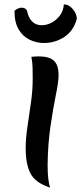

<svg xmlns="http://www.w3.org/2000/svg" viewBox="-20 -840 370 875"><path d="M197 -88Q197 -52 200 -25.5Q203 1 209 15Q142 -6 119.5 -48.5Q97 -91 97 -164Q97 -208 105 -262Q113 -316 121 -372Q129 -428 129 -479Q129 -505 128.5 -530.5Q128 -556 123 -581Q131 -582 140 -582.5Q149 -583 156 -583Q205 -583 226 -563Q247 -543 247 -497Q247 -468 234.5 -407Q222 -346 210 -264Q198 -182 197 -88ZM46 -791Q53 -797 61.5 -801Q70 -805 79 -805Q95 -805 103 -792Q109 -760 126 -742.5Q143 -725 170 -725Q193 -725 215.5 -737Q238 -749 253.5 -770Q269 -791 271 -820Q294 -820 312 -798.5Q330 -777 330 -754Q315 -699 273 -671.5Q231 -644 180 -644Q147 -644 116 -658.5Q85 -673 65.5 -705Q46 -737 46 -791Z"/></svg>

Font: Merienda Medium
Style: Regular
Weight: 500
Designer: Eduardo Rodriguez Tunni
Foundry: Eduardo Rodriguez Tunni
Version: Version 2.001; ttfautohint (v1.8.4.7-5d5b)